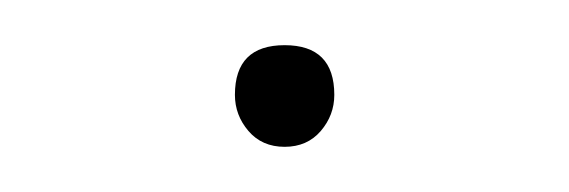

<svg xmlns="http://www.w3.org/2000/svg" viewBox="-20 -55 252 85"><path d="M128 -13Q128 -4 122 3Q116 10 106 10Q96 10 90 3Q84 -4 84 -13Q84 -35 106 -35Q128 -35 128 -13Z"/></svg>

Font: Almendra Display
Style: Regular
Weight: 400
Designer: Ana Sanfelippo
Foundry: Ana Sanfelippo
Version: Version 1.004